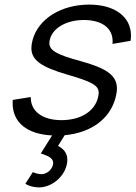

<svg xmlns="http://www.w3.org/2000/svg" viewBox="-20 -575 590 835"><path d="M482.4 -149.5C486.4 -164.4 488.5 -177.9 488.5 -190.3C488.5 -246.8 443.7 -278.3 329.7 -309.5C227.6 -337 194.7 -355.6 194.7 -387.5C194.7 -392.8 195.6 -398.4 197.2 -404.5C210.6 -454.4 270.3 -488 344.2 -488C345.8 -488 347.4 -488 349.1 -488C424.6 -486.6 469.8 -452.2 469.8 -395.6C469.8 -391.9 469.6 -388 469.2 -384L547.8 -397.5C549 -405.4 549.6 -413 549.6 -420.5C549.6 -501.7 479.8 -555 368 -555C246 -555 146.4 -493 121.7 -401C118.3 -388.2 116.5 -376.5 116.5 -365.8C116.5 -313.3 160.1 -283.3 272.9 -250.5C378.1 -219.9 409.2 -204.3 409.2 -171.5C409.2 -164.7 407.9 -157.1 405.6 -148.5C389.8 -89.5 329.4 -52.5 247.4 -52.5C163.4 -52.5 112.8 -91.5 113.8 -153L35.4 -140.5C35.1 -135.7 34.9 -131.1 34.9 -126.5C34.9 -42.3 97.9 8.8 206.5 14L157.5 92.5C184.7 101.8 211.3 110.3 211.3 133.6C211.3 136.7 210.8 139.9 209.8 143.5C204.6 163 184.9 182.5 158.9 182.5C148.4 182.5 135.3 179 122.8 173.5L90.1 224.5C106.2 233.5 125.5 240 149.5 240C201 240 254.8 199.5 269.3 145.5C271.8 136.4 272.9 128 272.9 120.3C272.9 91.6 257 72.1 232.4 59.5L261.3 13C375.6 2.5 457.6 -57 482.4 -149.5Z"/></svg>

Font: Manrope
Style: RegularItalic
Weight: 400
Italic angle: -15°
Designer: Mikhail Sharanda
Foundry: Mikhail Sharanda
Version: Version 4.502;hotconv 1.0.109;makeotfexe 2.5.65596